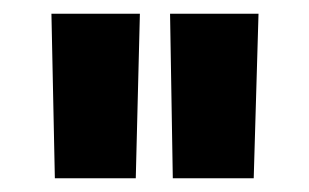

<svg xmlns="http://www.w3.org/2000/svg" viewBox="-20 -700 451 280"><path d="M232 -440 228 -680H357L350 -440ZM60 -440 55 -680H184L178 -440Z"/></svg>

Font: Titillium Web
Style: Bold
Weight: 700
Designer: Mohamed Gaber, Accademia di Belle Arti di Urbino
Foundry: Kief Type Foundry, Accademia di Belle Arti di Urbino
Version: Version 3.000